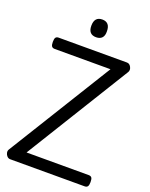

<svg xmlns="http://www.w3.org/2000/svg" viewBox="-193 -1187 1000 1284"><g transform="rotate(20 306.5 -544.5)"><path d="M45 0Q33 0 23.5 -9.5Q14 -19 11 -33Q8 -47 15 -58L470 -795H73Q58 -795 51.5 -804Q45 -813 45 -835Q45 -858 51.5 -866.5Q58 -875 73 -875H558Q577 -875 587.5 -855Q598 -835 588 -818L133 -80H575Q590 -80 596.5 -71.5Q603 -63 603 -40Q603 -18 596.5 -9Q590 0 575 0ZM306 -963Q278 -963 264 -978.5Q250 -994 250 -1025Q250 -1057 264 -1073Q278 -1089 306 -1089Q333 -1089 347 -1073Q361 -1057 361 -1025Q362 -994 347.5 -978.5Q333 -963 306 -963Z"/></g></svg>

Font: Playwrite AT
Style: Regular
Weight: 400
Designer: Veronika Burian, José Scaglione
Foundry: TypeTogether
Version: Version 1.002